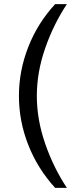

<svg xmlns="http://www.w3.org/2000/svg" viewBox="-20 -756 395 933"><path d="M248 157Q163 64 117.5 -51.5Q72 -167 72 -290Q72 -412 117.5 -528Q163 -644 248 -736H305Q240 -638 199.5 -521.5Q159 -405 159 -290Q159 -175 199.5 -58Q240 59 305 157Z"/></svg>

Font: Archivo
Style: Regular
Weight: 400
Designer: Hector Gatti
Foundry: Omnibus-Type
Version: Version 2.001